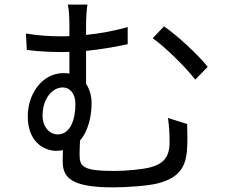

<svg xmlns="http://www.w3.org/2000/svg" viewBox="-20 -775 996 830"><path d="M92 -630 96 -559C150 -552 206 -550 247 -550C257 -550 269 -550 280 -551V-457C272 -458 264 -459 255 -459C163 -459 100 -370 100 -272C100 -163 169 -123 223 -123C233 -123 244 -124 252 -126C252 -112 251 -97 251 -80C251 -11 280 35 469 35C532 35 624 28 665 17C751 -7 785 -48 789 -137C791 -176 790 -188 789 -239L706 -265C712 -227 713 -195 713 -158C713 -95 684 -67 635 -53C601 -43 527 -36 474 -36C337 -36 324 -55 324 -108C324 -125 325 -148 326 -168C363 -210 376 -276 376 -329C376 -361 367 -390 352 -413V-555C410 -561 474 -571 532 -584V-658C473 -641 411 -630 352 -624V-665C352 -701 355 -735 358 -755H273C278 -735 280 -704 280 -665V-619C267 -618 254 -618 242 -618C195 -618 148 -621 92 -630ZM251 -397C283 -397 306 -370 306 -325C306 -261 285 -194 230 -194C196 -194 164 -224 164 -276C164 -347 205 -397 251 -397ZM640 -610C692 -573 778 -490 824 -431L878 -486C836 -539 745 -623 689 -661Z"/></svg>

Font: Kinto Sans
Style: Regular
Weight: 400
Designer: Authors: Ryoko NISHIZUKA  (kana & ideographs); Paul D. Hunt (Latin, Greek & Cyrillic); Wenlong ZHANG  (bopomofo); Sandol
Foundry: Adobe Systems Incorporated, ookami Inc.
Version: Version 0.001